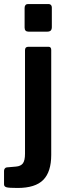

<svg xmlns="http://www.w3.org/2000/svg" viewBox="-61 -762 337 952"><path d="M196 -628Q196 -616 190.5 -610.5Q185 -605 172 -605H81Q61 -605 61 -625V-723Q61 -732 65.5 -737Q70 -742 78 -742H180Q187 -742 191.5 -737.5Q196 -733 196 -725ZM26 170Q-17 170 -29 166.5Q-41 163 -41 152V85Q-41 79 -37.5 74Q-34 69 -28 68L18 64Q42 62 52.5 48Q63 34 63 0V-513Q63 -530 79 -530H180Q193 -530 193 -514V6Q193 90 153.5 130Q114 170 26 170Z"/></svg>

Font: n
Style: Regular
Weight: 600
Designer: Pablo Impallari, Rodrigo Fuenzalida
Foundry: Impallari Type
Version: Version 1.002; ttfautohint (v1.5)